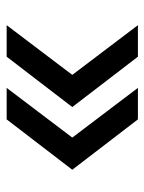

<svg xmlns="http://www.w3.org/2000/svg" viewBox="53 -594 444 591"><g transform="rotate(-90 275.5 -298.0)"><path d="M397 -96 242 -298 397 -500H494L341 -298L494 -96ZM204 -96 49 -298 204 -500H301L148 -298L301 -96Z"/></g></svg>

Font: Figtree
Style: Regular
Weight: 400
Designer: Erik Kennedy
Foundry: Erik Kennedy
Version: Version 2.002